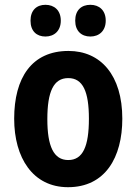

<svg xmlns="http://www.w3.org/2000/svg" viewBox="-20 -769 567 799"><path d="M107 -683C107 -639 133 -617 169 -617C206 -617 233 -641 233 -683C233 -726 206 -749 169 -749C133 -749 107 -727 107 -683ZM293 -683C293 -640 319 -617 356 -617C393 -617 420 -641 420 -683C420 -726 393 -749 356 -749C319 -749 293 -727 293 -683ZM489 -275C489 -456 399 -557 265 -557C112 -557 39 -445 39 -275C39 -112 117 10 263 10C418 10 489 -114 489 -275ZM177 -273C177 -388 203 -444 264 -444C325 -444 350 -388 350 -275C350 -160 325 -103 264 -103C203 -103 177 -161 177 -273Z"/></svg>

Font: Noto Sans Myanmar Condensed
Style: Bold
Weight: 700
Width: 3
Designer: Monotype Design Team
Foundry: Monotype Imaging Inc.
Version: Version 2.107